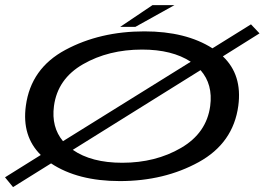

<svg xmlns="http://www.w3.org/2000/svg" viewBox="-58 -716 1060 765"><path d="M-38 -9.5 104.5 -98.5Q28.5 -173.5 45 -294.5Q65 -443.5 202.5 -517.2Q340 -591 517.5 -591Q682.5 -591 788.5 -523.5L942 -619L976 -583L830 -491.5Q908 -417.5 891.5 -294.5Q871.5 -146 734 -70.2Q596.5 5.5 419.5 5.5Q252 5.5 145.5 -65L-6 29.5ZM429 -67.5Q562 -67.5 663.5 -126.8Q765 -186 779.5 -293.5Q791 -380 741 -436.5L232 -119Q306 -67.5 429 -67.5ZM193 -153.5 702 -470Q628 -518.5 508 -518.5Q374.5 -518.5 273 -460.2Q171.5 -402 157 -293.5Q146 -209.5 193 -153.5ZM421 -609 549.5 -695.5H637L481.5 -609Z"/></svg>

Font: Anybody UltraExpanded Regular
Style: Italic
Weight: 400
Width: 9
Italic angle: -10°
Designer: Tyler Finck
Foundry: Etcetera Type Company
Version: Version 1.010; ttfautohint (v1.8.3) -l 8 -r 50 -G 200 -x 14 